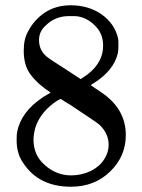

<svg xmlns="http://www.w3.org/2000/svg" viewBox="-20 -686 540 728"><path d="M97 -402Q70 -436 70 -494Q70 -538 86 -566Q109 -611 151 -639Q193 -666 248 -666Q316 -666 366 -631Q416 -595 428 -539Q429 -535 429 -515Q429 -495 427 -485Q412 -419 336 -371Q335 -370 331 -368Q330 -368 326 -364L324 -363Q379 -326 382 -323Q457 -263 457 -174Q457 -93 398 -36Q339 22 249 22Q127 22 68 -68Q43 -103 43 -155Q43 -176 45 -186Q60 -262 141 -316Q143 -318 149.5 -321.5Q156 -325 159 -327L172 -335Q124 -366 97 -402ZM343 -586Q314 -617 275 -624Q270 -625 242 -625Q189 -625 153 -589Q128 -567 128 -534Q128 -491 164 -466Q167 -463 228 -424L286 -386Q291 -390 299 -395Q312 -403 317 -408Q371 -452 371 -513Q371 -557 343 -586ZM150 -60Q194 -21 250 -21Q289 -21 325 -38Q358 -55 375 -82Q392 -108 392 -137Q392 -180 357 -213Q350 -220 274 -270Q271 -272 265 -276Q259 -280 254 -283.5Q249 -287 244 -290Q238 -293 229.5 -298.5Q221 -304 218 -306L210 -311L198 -305Q135 -264 115 -205Q107 -178 107 -157Q107 -97 150 -60Z"/></svg>

Font: KaTeX_Main
Style: Regular
Weight: 400
Version: Version